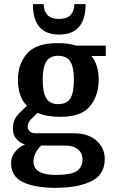

<svg xmlns="http://www.w3.org/2000/svg" viewBox="-20 -699 560 922"><path d="M488 -430H419Q454 -387 454 -316Q454 -242 413 -190Q372 -138 270 -138Q204 -138 160 -157L136 -133Q113 -114 113 -91Q113 -78 122.5 -68.5Q132 -59 150 -59H334Q403 -59 443 -24Q483 11 483 65Q483 141 417 172Q351 203 248 203Q147 203 90 175.5Q33 148 33 83Q33 56 52 31Q71 6 100 -5Q74 -13 58 -32.5Q42 -52 42 -80Q42 -104 49.5 -122.5Q57 -141 80 -163L109 -191Q66 -235 66 -316Q66 -390 109 -441Q152 -492 259 -492Q309 -492 345 -480H488ZM335 -316Q335 -375 318 -403Q301 -431 259 -431Q219 -431 202 -403Q185 -375 185 -316Q185 -256 202 -227.5Q219 -199 259 -199Q301 -199 318 -227Q335 -255 335 -316ZM141 77Q141 141 248 141Q318 141 347 123.5Q376 106 376 65Q376 36 354 18Q332 0 295 0H178Q162 14 151.5 34.5Q141 55 141 77ZM264 -533Q138 -533 138 -679H190Q190 -646 208 -627Q226 -608 264 -608Q301 -608 319 -627Q337 -646 337 -679H391Q391 -533 264 -533Z"/></svg>

Font: Arya
Style: Bold
Weight: 700
Designer: Eduardo Rodriguez Tunni, Modular Infotech
Foundry: Eduardo Rodriguez Tunni, Modular Infotech
Version: Version 1.002